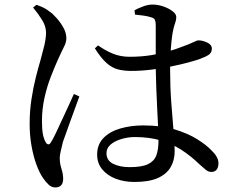

<svg xmlns="http://www.w3.org/2000/svg" viewBox="-20 -780 1040 842"><path d="M569 18Q525 18 488 4Q451 -10 428.5 -37Q406 -64 406 -102Q406 -146 433.5 -174.5Q461 -203 507.5 -216.5Q554 -230 608 -230Q688 -230 746 -212.5Q804 -195 844 -170Q884 -145 906 -122Q921 -108 929.5 -93.5Q938 -79 938 -64Q938 -46 930 -36Q922 -26 907 -26Q894 -26 883 -35Q872 -44 854 -60Q816 -97 774.5 -123.5Q733 -150 683.5 -164.5Q634 -179 571 -179Q542 -179 513 -170.5Q484 -162 465.5 -146.5Q447 -131 447 -108Q447 -76 476.5 -61.5Q506 -47 548 -47Q602 -47 629 -60Q656 -73 665.5 -98.5Q675 -124 675 -163Q675 -185 673.5 -220.5Q672 -256 669.5 -300.5Q667 -345 665.5 -391Q664 -437 663 -479Q663 -508 663 -545Q663 -582 663 -615.5Q663 -649 663 -666Q663 -681 661 -688Q659 -695 655 -698.5Q651 -702 643 -704Q628 -709 610 -711.5Q592 -714 572 -716L570 -735Q586 -744 608 -752Q630 -760 648 -760Q673 -760 697 -751.5Q721 -743 737 -730.5Q753 -718 753 -706Q753 -695 750.5 -687Q748 -679 744.5 -668Q741 -657 737 -636Q734 -618 731.5 -593Q729 -568 727.5 -538.5Q726 -509 726 -478Q726 -401 731 -331.5Q736 -262 741 -207Q746 -152 746 -117Q746 -77 728 -46.5Q710 -16 671.5 1Q633 18 569 18ZM222 42Q207 42 194 30.5Q181 19 169 1Q154 -20 140.5 -56Q127 -92 118.5 -138.5Q110 -185 110 -237Q110 -293 118 -345Q126 -397 137 -440.5Q148 -484 157 -514Q167 -550 174 -579Q181 -608 182 -635Q182 -664 165.5 -691Q149 -718 125 -747L140 -759Q159 -752 171.5 -746Q184 -740 199 -728Q211 -720 228 -701Q245 -682 258 -659Q271 -636 271 -612Q271 -595 261 -575.5Q251 -556 232 -514Q219 -485 202.5 -442.5Q186 -400 175 -350.5Q164 -301 164 -249Q164 -214 168 -192.5Q172 -171 180 -157Q185 -148 191.5 -147Q198 -146 204 -157Q212 -169 225 -196.5Q238 -224 253 -256.5Q268 -289 282 -319Q296 -349 304 -368L328 -357Q321 -337 310.5 -309Q300 -281 289.5 -251.5Q279 -222 270 -197Q261 -172 256 -158Q250 -132 246 -115.5Q242 -99 242 -87Q242 -63 249.5 -40Q257 -17 257 4Q257 42 222 42ZM555 -469Q524 -469 498 -475.5Q472 -482 447.5 -503.5Q423 -525 396 -568L410 -581Q442 -558 475.5 -544.5Q509 -531 548 -531Q599 -531 642.5 -538Q686 -545 719.5 -555Q753 -565 773 -573Q812 -587 828 -595Q844 -603 850 -603Q868 -603 888.5 -593.5Q909 -584 909 -567Q909 -550 897 -541Q885 -532 858 -522Q839 -515 805.5 -506Q772 -497 730 -488.5Q688 -480 643 -474.5Q598 -469 555 -469Z"/></svg>

Font: Noto Serif SC ExtraLight Medium
Style: Regular
Weight: 500
Version: Version 2.002-H1;hotconv 1.1.0;makeotfexe 2.6.0